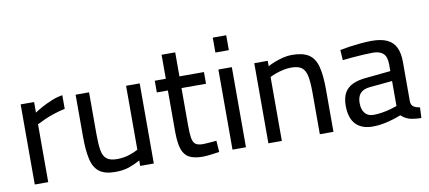

<svg xmlns="http://www.w3.org/2000/svg" viewBox="-66 -934 2635 1180"><g transform="rotate(-10 1251.5 -344.0)"><path d="M70 0V-500H154V-434Q173 -447 201.5 -462.5Q230 -478 264 -492Q298 -506 332 -511V-426Q299 -419 265 -408Q231 -397 202 -384Q173 -371 154 -361V0Z M571 10Q507 10 472.5 -16Q438 -42 425.5 -97.5Q413 -153 413 -239V-500H497V-240Q497 -176 503.5 -138Q510 -100 531.5 -83Q553 -66 595 -66Q637 -66 672 -77.5Q707 -89 728 -101V-500H813V0H728V-34Q696 -16 659 -3Q622 10 571 10Z M1117 11Q1065 11 1034 -5Q1003 -21 989.5 -60.5Q976 -100 976 -172V-427H907V-500H976V-650H1061V-500H1214V-427H1061V-196Q1061 -145 1065.5 -116.5Q1070 -88 1084.5 -76.5Q1099 -65 1130 -65Q1140 -65 1155.5 -66Q1171 -67 1187.5 -68.5Q1204 -70 1216 -71L1221 0Q1199 3 1168.5 7Q1138 11 1117 11Z M1304 0V-500H1388V0ZM1304 -606V-699H1388V-606Z M1528 0V-500H1612V-466Q1629 -476 1654.5 -486Q1680 -496 1708.5 -503Q1737 -510 1763 -510Q1832 -510 1869 -485.5Q1906 -461 1920 -407Q1934 -353 1934 -264V0H1849V-261Q1849 -324 1841.5 -362Q1834 -400 1812.5 -417Q1791 -434 1746 -434Q1722 -434 1696.5 -428.5Q1671 -423 1649 -415Q1627 -407 1612 -399V0Z M2180 10Q2109 10 2072.5 -29Q2036 -68 2036 -144Q2036 -194 2053.5 -225Q2071 -256 2106.5 -272Q2142 -288 2193 -292L2343 -307V-348Q2343 -397 2321 -417Q2299 -437 2257 -437Q2231 -437 2196.5 -435Q2162 -433 2127.5 -430Q2093 -427 2067 -424L2063 -488Q2087 -493 2121.5 -498Q2156 -503 2193.5 -506.5Q2231 -510 2262 -510Q2320 -510 2357 -493Q2394 -476 2411.5 -440.5Q2429 -405 2429 -349V-99Q2431 -78 2446 -68.5Q2461 -59 2484 -56L2481 10Q2459 10 2440 7.5Q2421 5 2406 1Q2391 -4 2379 -11.5Q2367 -19 2356 -29Q2337 -21 2308 -12Q2279 -3 2246 3.5Q2213 10 2180 10ZM2195 -60Q2221 -60 2249 -64.5Q2277 -69 2302 -76Q2327 -83 2343 -89V-245L2204 -232Q2161 -228 2142 -206.5Q2123 -185 2123 -146Q2123 -106 2141.5 -83Q2160 -60 2195 -60Z"/></g></svg>

Font: Cairo Medium
Style: Regular
Weight: 500
Designer: Mohamed Gaber, Accademia di Belle Arti di Urbino
Foundry: Kief Type Foundry, Accademia di Belle Arti di Urbino
Version: Version 3.117